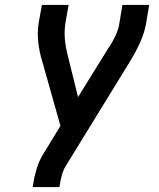

<svg xmlns="http://www.w3.org/2000/svg" viewBox="-20 -755 640 775"><path d="M112 0 113 -7Q118 -40 127.5 -72.5Q137 -105 155 -134L224 -247L150 -509Q139 -545 134.5 -583.5Q130 -622 136 -662L149 -735H257L244 -662Q239 -628 242 -596Q245 -564 253 -533L295 -363L415 -557Q416 -559 417 -560.5Q418 -562 419 -564H420Q435 -587 446.5 -611.5Q458 -636 462 -662L474 -735H582L570 -662Q563 -622 545.5 -583.5Q528 -545 506 -509L246 -86Q235 -68 229.5 -47.5Q224 -27 221 -7L220 0Z"/></svg>

Font: Iosevka Curly SmBdEx
Style: Italic
Weight: 600
Width: 7
Italic angle: -9°
Monospace: yes
Designer: Belleve Invis
Foundry: Belleve Invis
Version: Version 11.1.0; ttfautohint (v1.8.3)